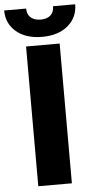

<svg xmlns="http://www.w3.org/2000/svg" viewBox="-89 -938 482 973"><g transform="rotate(-5 151.5 -451.0)"><path d="M236.3 0H65.4V-710.9H236.3ZM332 -902.3Q332 -835.4 282.7 -793.9Q233.4 -752.4 151.4 -752.4Q69.3 -752.4 20 -793.9Q-29.3 -835.4 -29.3 -902.3H82.5Q82.5 -873 100.8 -856.7Q119.1 -840.3 151.4 -840.3Q183.6 -840.3 201.4 -856.2Q219.2 -872.1 219.2 -902.3Z"/></g></svg>

Font: Roboto
Style: Regular
Weight: 900
Designer: Google
Version: Version 2.001171; 2014